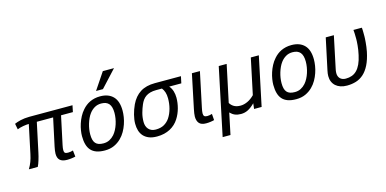

<svg xmlns="http://www.w3.org/2000/svg" viewBox="-85 -1258 3908 1943"><g transform="rotate(-15 1869.0 -286.5)"><path d="M559.1 -2.9Q551.8 -1 541.7 1Q531.7 2.9 520.5 4.4Q509.3 5.9 497.1 6.8Q484.9 7.8 473.1 7.8Q445.8 7.8 426.8 2Q407.7 -3.9 395.8 -15.4Q383.8 -26.9 378.4 -43.5Q373 -60.1 373 -82Q373 -97.2 375.7 -115Q378.4 -132.8 382.8 -154.8L444.8 -443.8H273.9L209 -140.1Q205.1 -121.1 200 -101.3Q194.8 -81.5 189.2 -63.2Q183.6 -44.9 177.5 -28.6Q171.4 -12.2 165 0H71.8Q82.5 -18.1 90.6 -34.7Q98.6 -51.3 105 -68.1Q111.3 -85 116.7 -103.8Q122.1 -122.6 127 -146L189.9 -443.8Q178.7 -443.8 162.6 -442.1Q146.5 -440.4 129.2 -437.3Q111.8 -434.1 95.5 -429.7Q79.1 -425.3 67.9 -419.9L56.2 -481Q67.9 -486.3 84.2 -491.9Q100.6 -497.6 120.6 -502Q140.6 -506.3 164.1 -509.3Q187.5 -512.2 212.9 -512.2H666L651.9 -443.8H527.8L464.8 -148.9Q460.9 -132.3 459.5 -119.1Q458 -106 458 -96.2Q458 -75.7 467.3 -67.9Q476.6 -60.1 499 -60.1Q511.7 -60.1 526.6 -62.5Q541.5 -64.9 551.8 -68.8Z M677.7 -185.1Q677.7 -211.4 682.9 -244.1Q688 -276.9 699.2 -311.8Q710.4 -346.7 728.3 -380.9Q746.1 -415 772 -443.8Q788.1 -462.4 807.4 -477.5Q826.7 -492.7 849.9 -503.7Q873 -514.6 899.9 -520.8Q926.8 -526.9 958 -526.9Q1045.4 -526.9 1093.5 -477.5Q1141.6 -428.2 1141.6 -328.1Q1141.6 -297.9 1136 -262Q1130.4 -226.1 1117.9 -189.5Q1105.5 -152.8 1085.7 -117.9Q1065.9 -83 1037.6 -55.2Q1005.9 -23.4 963.6 -4.2Q921.4 15.1 865.7 15.1Q814.5 15.1 778.6 2.2Q742.7 -10.7 720.5 -35.9Q698.2 -61 688 -98.4Q677.7 -135.7 677.7 -185.1ZM762.7 -180.2Q762.7 -148.4 768.6 -125.2Q774.4 -102.1 787.4 -87.2Q800.3 -72.3 820.8 -65.2Q841.3 -58.1 870.6 -58.1Q905.8 -58.1 933.8 -72.5Q961.9 -86.9 983.9 -111.8Q1001 -131.3 1014.6 -157.2Q1028.3 -183.1 1037.6 -211.9Q1046.9 -240.7 1051.8 -270.8Q1056.6 -300.8 1056.6 -328.1Q1056.6 -393.1 1030.5 -423.6Q1004.4 -454.1 949.7 -454.1Q910.2 -454.1 879.4 -435.8Q848.6 -417.5 826.7 -388.2Q811.5 -368.2 799.8 -342.8Q788.1 -317.4 779.8 -290Q771.5 -262.7 767.1 -234.4Q762.7 -206.1 762.7 -180.2ZM1005.9 -589.8H933.6L1051.8 -766.1H1168.9Z M1802.2 -512.2 1787.1 -440.9H1660.2Q1682.1 -416 1692.1 -383.3Q1702.1 -350.6 1702.1 -314Q1702.1 -288.6 1698.5 -261Q1694.8 -233.4 1687.5 -206.1Q1680.2 -178.7 1668.7 -152.1Q1657.2 -125.5 1642.1 -102.1Q1625 -75.2 1602.1 -53.7Q1579.1 -32.2 1550.3 -16.8Q1521.5 -1.5 1487.1 6.8Q1452.6 15.1 1412.1 15.1Q1362.3 15.1 1327.6 1Q1293 -13.2 1271.2 -37.6Q1249.5 -62 1239.7 -95Q1230 -127.9 1230 -166Q1230 -208.5 1242.7 -259Q1255.4 -309.6 1277.8 -357.9Q1314.5 -435.1 1375.5 -473.6Q1436.5 -512.2 1528.8 -512.2ZM1523.9 -440.9Q1487.8 -440.9 1460.7 -433.3Q1433.6 -425.8 1413.8 -411.9Q1394 -397.9 1380.4 -378.7Q1366.7 -359.4 1356.9 -335.9Q1341.3 -299.8 1329.1 -255.9Q1316.9 -211.9 1316.9 -162.1Q1316.9 -139.6 1323.2 -120.4Q1329.6 -101.1 1342.3 -86.7Q1355 -72.3 1373.5 -64.2Q1392.1 -56.2 1417 -56.2Q1470.7 -56.2 1506.1 -76.9Q1541.5 -97.7 1564 -130.9Q1577.6 -151.4 1587.9 -175Q1598.1 -198.7 1605 -224.4Q1611.8 -250 1615 -276.6Q1618.2 -303.2 1618.2 -329.1Q1618.2 -365.7 1609.4 -393.1Q1600.6 -420.4 1584 -440.9Z M2011.2 3.9Q2004.9 5.9 1995.1 7.8Q1985.4 9.8 1973.9 11.5Q1962.4 13.2 1950.2 14.2Q1938 15.1 1926.3 15.1Q1875.5 15.1 1853.8 -10Q1832 -35.2 1832 -80.1Q1832 -95.7 1835 -114.3Q1837.9 -132.8 1842.3 -154.8L1917 -512.2H2001L1924.3 -148.9Q1920.4 -130.9 1918.2 -116.7Q1916 -102.5 1916 -91.8Q1916 -70.8 1925 -62Q1934.1 -53.2 1956.1 -53.2Q1967.3 -53.2 1981.4 -55.7Q1995.6 -58.1 2006.3 -62Z M2510.3 0H2431.2L2438 -58.1Q2401.4 -21 2366.7 -2.9Q2332 15.1 2292 15.1Q2255.9 15.1 2229.2 4.2Q2202.6 -6.8 2179.2 -30.8L2132.3 192.9H2050.3L2198.2 -512.2H2281.2L2199.2 -125Q2214.4 -99.1 2241 -83.5Q2267.6 -67.9 2309.1 -67.9Q2344.2 -67.9 2382.1 -85.2Q2419.9 -102.5 2455.1 -138.2L2534.2 -512.2H2618.2Z M2682.1 -185.1Q2682.1 -211.4 2687.3 -244.1Q2692.4 -276.9 2703.6 -311.8Q2714.8 -346.7 2732.7 -380.9Q2750.5 -415 2776.4 -443.8Q2792.5 -462.4 2811.8 -477.5Q2831.1 -492.7 2854.2 -503.7Q2877.4 -514.6 2904.3 -520.8Q2931.2 -526.9 2962.4 -526.9Q3049.8 -526.9 3097.9 -477.5Q3146 -428.2 3146 -328.1Q3146 -297.9 3140.4 -262Q3134.8 -226.1 3122.3 -189.5Q3109.9 -152.8 3090.1 -117.9Q3070.3 -83 3042 -55.2Q3010.3 -23.4 2968 -4.2Q2925.8 15.1 2870.1 15.1Q2818.8 15.1 2783 2.2Q2747.1 -10.7 2724.9 -35.9Q2702.6 -61 2692.4 -98.4Q2682.1 -135.7 2682.1 -185.1ZM2767.1 -180.2Q2767.1 -148.4 2772.9 -125.2Q2778.8 -102.1 2791.7 -87.2Q2804.7 -72.3 2825.2 -65.2Q2845.7 -58.1 2875 -58.1Q2910.2 -58.1 2938.2 -72.5Q2966.3 -86.9 2988.3 -111.8Q3005.4 -131.3 3019 -157.2Q3032.7 -183.1 3042 -211.9Q3051.3 -240.7 3056.2 -270.8Q3061 -300.8 3061 -328.1Q3061 -393.1 3034.9 -423.6Q3008.8 -454.1 2954.1 -454.1Q2914.6 -454.1 2883.8 -435.8Q2853 -417.5 2831.1 -388.2Q2815.9 -368.2 2804.2 -342.8Q2792.5 -317.4 2784.2 -290Q2775.9 -262.7 2771.5 -234.4Q2767.1 -206.1 2767.1 -180.2Z M3319.3 -512.2H3404.3L3335.4 -185.1Q3333.5 -176.3 3332.3 -169.9Q3331.1 -163.6 3330.3 -157.7Q3329.6 -151.9 3329.1 -145.8Q3328.6 -139.6 3328.6 -131.8Q3328.6 -116.2 3333.7 -102.3Q3338.9 -88.4 3348.9 -78.1Q3358.9 -67.9 3373.8 -62Q3388.7 -56.2 3408.2 -56.2Q3443.4 -56.2 3472.4 -66.7Q3501.5 -77.1 3524.7 -100.6Q3547.9 -124 3565.2 -161.4Q3582.5 -198.7 3594.2 -252.9Q3600.1 -278.3 3603.8 -303.2Q3607.4 -328.1 3609.6 -349.9Q3611.8 -371.6 3612.5 -389.2Q3613.3 -406.7 3613.3 -417Q3613.3 -453.6 3612.1 -475.3Q3610.8 -497.1 3609.4 -512.2H3697.3Q3697.8 -508.8 3698.5 -502.4Q3699.2 -496.1 3699.5 -485.6Q3699.7 -475.1 3700 -459.2Q3700.2 -443.4 3700.2 -420.9Q3700.2 -415 3699.5 -398.4Q3698.7 -381.8 3696.8 -359.9Q3694.8 -337.9 3691.7 -312.5Q3688.5 -287.1 3683.6 -263.2Q3667 -183.6 3640.1 -130.1Q3613.3 -76.7 3577.4 -44.4Q3541.5 -12.2 3497.3 1.5Q3453.1 15.1 3402.3 15.1Q3365.2 15.1 3335.4 5.1Q3305.7 -4.9 3284.9 -23.4Q3264.2 -42 3253.2 -68.1Q3242.2 -94.2 3242.2 -127Q3242.2 -151.9 3249.5 -185.1Z"/></g></svg>

Font: Lorenzo Sans
Style: Italic
Weight: 400
Italic angle: -12°
Foundry: Intel Corporation
Version: Version 1.00; ttfautohint (v1.5)